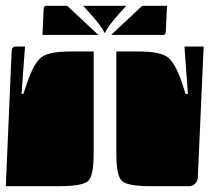

<svg xmlns="http://www.w3.org/2000/svg" viewBox="-20 -650 720 660"><path d="M0 -10 20 -475Q21 -490 35 -490H66L54 -327H60L74 -367Q97 -435 123.5 -454Q150 -473 222 -473H302V-120Q302 -45 282.5 -27.5Q263 -10 182 -10ZM380 -120V-473H457Q529 -473 555.5 -454Q582 -435 605 -367L618 -327H626L614 -490H680L660 -40Q659 -27 650.5 -18.5Q642 -10 630 -10H500Q419 -10 399.5 -27.5Q380 -45 380 -120ZM126 -530 130 -620Q130 -630 140 -630H211L318 -530ZM362 -530 469 -630H554L550 -540Q550 -530 540 -530ZM266 -630H414L394 -608Q345 -553 342 -538H338Q335 -553 286 -608Z"/></svg>

Font: PrimecolorCV1
Style: Medium
Weight: 500
Designer: gluk
Foundry: gluk
Version: Version 0.672